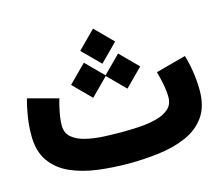

<svg xmlns="http://www.w3.org/2000/svg" viewBox="-96 -793 1062 918"><g transform="rotate(-15 435.0 -333.5)"><path d="M825.7 -427.2 676.3 -387.2Q684.1 -361.8 691.4 -324.7Q698.7 -287.6 698.7 -257.8Q698.7 -220.7 673.6 -199.5Q648.4 -178.2 608.6 -168.5Q568.8 -158.7 522.9 -156.2Q477.1 -153.8 435.1 -153.8Q393.6 -153.8 347.4 -156.2Q301.3 -158.7 261.2 -168.5Q221.2 -178.2 196 -199.5Q170.9 -220.7 170.9 -257.8Q170.9 -287.6 178.2 -324.7Q185.5 -361.8 193.4 -387.2L43.9 -427.2Q33.2 -391.6 25.6 -344Q18.1 -296.4 18.1 -251.5Q18.1 -170.9 53.7 -121.1Q89.4 -71.3 149.2 -45.2Q209 -19 283.2 -9.5Q357.4 0 435.1 0Q512.7 0 586.9 -9.5Q661.1 -19 720.9 -45.2Q780.8 -71.3 816.2 -121.1Q851.6 -170.9 851.6 -251.5Q851.6 -296.4 844.2 -344Q836.9 -391.6 825.7 -427.2ZM348.6 -580.6 435.1 -493.7 521.5 -580.6 435.1 -667.5ZM433.6 -434.6 520 -347.7 606.4 -434.6 520 -521.5ZM264.2 -434.6 350.6 -347.7 437 -434.6 350.6 -521.5Z"/></g></svg>

Font: Estedad-VF-FD Black
Style: Regular
Weight: 900
Designer: Amin Abedi
Version: Version 4.000